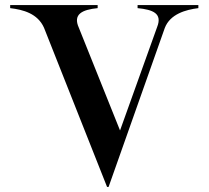

<svg xmlns="http://www.w3.org/2000/svg" viewBox="-20 -720 820 755"><path d="M153 -611 401 15H407L628 -610C649 -665 711 -682 760 -688V-700H521V-688C582 -682 619 -667 598 -614L452 -207L290 -611C266 -664 303 -682 364 -688V-700H20V-688C71 -682 128 -667 153 -611Z"/></svg>

Font: Sprat Medium
Style: Regular
Weight: 500
Designer: Ethan Nakache
Foundry: Collletttivo
Version: Version 2.000;Glyphs 3.2 (3217)